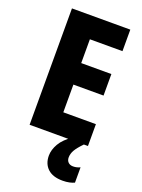

<svg xmlns="http://www.w3.org/2000/svg" viewBox="-174 -791 819 1107"><g transform="rotate(20 235.5 -238.0)"><path d="M426 0H68V-714H426V-582H226V-436H411V-304H226V-134H426ZM344 100Q344 118 355 129Q366 140 385 140Q398 140 409 137Q420 134 428 130V224Q416 230 397.5 234Q379 238 356 238Q296 238 264.5 208.5Q233 179 233 129Q233 93 255 55Q277 17 328 -17L401 0Q369 33 356.5 55Q344 77 344 100Z"/></g></svg>

Font: Noto Sans Armenian Condensed ExtraBold
Style: Regular
Weight: 800
Width: 3
Designer: Monotype Design Team
Foundry: Monotype Imaging Inc.
Version: Version 2.008; ttfautohint (v1.8.4.7-5d5b)